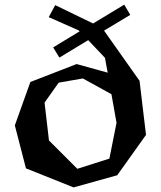

<svg xmlns="http://www.w3.org/2000/svg" viewBox="-20 -794 693 827"><path d="M209 -589.8 323.2 -659.2 318.8 -663.1 189.9 -720.2 217.8 -772 380.9 -692.9 515.1 -773.9 541 -730 428.2 -662.1 581.1 -445.8 608.9 -212.9 484.9 -39.1 296.9 13.2 91.8 -68.8 43.9 -253.9 110.8 -440.9 310.1 -518.1 443.8 -481 432.1 -544.9 359.9 -621.1 235.8 -545.9ZM171.9 -352.1 190.9 -189 313 -66.9 451.2 -110.8 481.9 -265.1 460 -388.2 336.9 -456.1 232.9 -438Z"/></svg>

Font: Ortica Angular Bold
Style: Regular
Weight: 700
Designer: Benedetta Bovani
Foundry: Collletttivo
Version: Version 2.000;Glyphs 3.1.2 (3151)